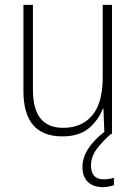

<svg xmlns="http://www.w3.org/2000/svg" viewBox="-20 -642 562 787"><path d="M439 -622V-93H408L404 -196H401Q385 -152 345.5 -117.5Q306 -83 235 -83Q76 -83 76 -269V-622H115V-275Q115 -194 146.5 -156Q178 -118 239 -118Q315 -118 358 -169Q401 -220 401 -325V-622ZM353 36Q353 93 405 93Q418 93 429.5 91Q441 89 447 87V117Q439 120 427 122.5Q415 125 401 125Q363 125 340.5 104Q318 83 318 42Q318 4 342 -33Q366 -70 411 -104L435 -93Q399 -62 376 -30.5Q353 1 353 36Z"/></svg>

Font: Noto Sans Telugu UI SemiCondensed ExtraLight
Style: Regular
Weight: 200
Width: 4
Designer: Jelle Bosma - Monotype Design Team
Foundry: Monotype Imaging Inc.
Version: Version 2.005; ttfautohint (v1.8.4.7-5d5b)